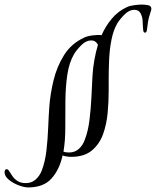

<svg xmlns="http://www.w3.org/2000/svg" viewBox="-28 -700 683 841"><path d="M95 121Q79 121 54.5 112Q30 103 11 87.5Q-8 72 -8 54Q-8 50 -6 45.5Q-4 41 1 41Q7 41 12.5 50Q18 59 26.5 71.5Q35 84 49 93Q63 102 85 102Q111 102 128.5 86Q146 70 155 47Q170 7 175.5 -41.5Q181 -90 183 -140Q185 -190 188 -232Q192 -288 206.5 -348Q221 -408 252.5 -458.5Q284 -509 340 -535Q354 -542 377.5 -545Q401 -548 417 -546Q434 -585 461.5 -618Q489 -651 528 -669Q541 -675 561 -677.5Q581 -680 594 -680Q604 -680 619.5 -677.5Q635 -675 635 -661Q635 -658 634 -655Q633 -652 632 -649Q627 -633 624.5 -624Q622 -615 620.5 -606Q619 -597 617 -579Q617 -575 615 -566Q613 -557 607 -557Q601 -557 599.5 -566Q598 -575 598 -582Q598 -594 596.5 -611.5Q595 -629 587 -643Q579 -657 560 -657Q538 -657 517.5 -636.5Q497 -616 486 -598Q469 -569 460.5 -527Q452 -485 450 -439Q448 -393 448 -351V-298Q448 -255 443.5 -205.5Q439 -156 423.5 -112.5Q408 -69 374.5 -41Q341 -13 284 -13Q264 -13 246 -19Q233 42 198 81.5Q163 121 95 121ZM274 -32Q300 -32 317.5 -48Q335 -64 343 -87Q358 -125 364 -174.5Q370 -224 372.5 -274.5Q375 -325 377 -366Q379 -401 385 -435.5Q391 -470 401 -504Q391 -523 372 -523Q349 -523 328.5 -502.5Q308 -482 297 -464Q275 -427 267 -373.5Q259 -320 258.5 -259Q258 -198 258 -140Q258 -82 250 -36Q259 -32 274 -32Z"/></svg>

Font: My Soul
Style: Regular
Weight: 400
Designer: Robert E. Leuschke
Foundry: Robert E. Leuschke
Version: Version 1.010; ttfautohint (v1.8.4.7-5d5b)